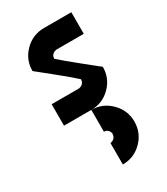

<svg xmlns="http://www.w3.org/2000/svg" viewBox="-204 -591 885 1015"><g transform="rotate(-30 239.0 -83.5)"><path d="M236.7 202.5Q250 200.8 260 191.7Q270 182.5 270 166.7H271.7Q270 153.3 261.2 143.3Q252.5 133.3 236.7 133.3V0Q305 0 354.2 49.2Q403.3 98.3 403.3 166.7Q403.3 235.8 354.6 284.6Q305.8 333.3 236.7 333.3ZM236.7 -130.8Q250 -132.5 260 -141.7Q270 -150.8 270 -166.7H271.7Q233.3 -201.7 157.1 -263.3Q80.8 -325 70 -333.3Q70 -402.5 118.8 -451.2Q167.5 -500 236.7 -500H403.3V-368.3H236.7Q223.3 -366.7 212.9 -357.9Q202.5 -349.2 202.5 -333.3H200.8Q239.2 -298.3 316.2 -236.7Q393.3 -175 403.3 -166.7Q403.3 -97.5 354.6 -48.8Q305.8 0 236.7 0H70V-130.8Z"/></g></svg>

Font: 0xA000-Squareish
Style: Squareish-Bold
Weight: 700
Version: Version 0.1